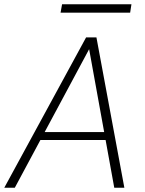

<svg xmlns="http://www.w3.org/2000/svg" viewBox="-30 -874 677 894"><path d="M-10 0 371 -700H419L549 0H502L385 -645L39 0ZM128 -222 148 -259H481L488 -222ZM252 -815 259 -854H582L576 -815Z"/></svg>

Font: DM Sans 17pt ExtraLight
Style: Italic
Weight: 250
Italic angle: -10°
Version: Version 4.004;gftools[0.9.30]